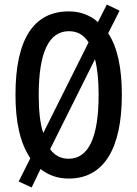

<svg xmlns="http://www.w3.org/2000/svg" viewBox="-20 -774 603 843"><path d="M515 -358C515 -475 496 -566 455 -628L505 -727L449 -754L410 -677C375 -708 332 -724 282 -724C128 -724 48 -602 48 -359C48 -240 67 -149 113 -79L62 23L119 49L158 -32C192 -5 233 10 282 10C435 10 515 -120 515 -358ZM150 -358C150 -542 194 -637 282 -637C319 -637 347 -622 369 -588L170 -190C156 -231 150 -287 150 -358ZM413 -358C413 -171 369 -77 281 -77C248 -77 220 -91 200 -119L397 -514C408 -473 413 -419 413 -358Z"/></svg>

Font: Noto Sans Armenian ExtraCondensed Medium
Style: Regular
Weight: 500
Width: 2
Designer: Monotype Design Team
Foundry: Monotype Imaging Inc.
Version: Version 2.008